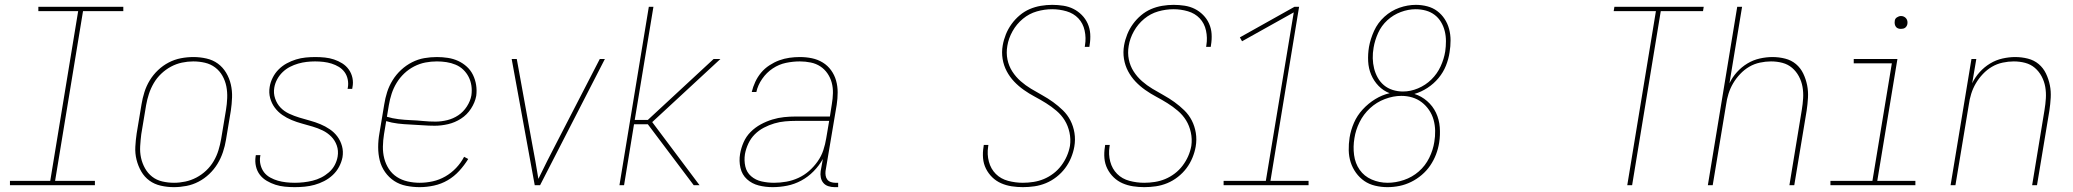

<svg xmlns="http://www.w3.org/2000/svg" viewBox="-20 -763 8540 791"><path d="M21 0V-18H187L302 -717H138V-735H488V-717H322L207 -18H371V0Z M696 8Q669 8 642.5 2Q616 -4 595.5 -19Q575 -34 562 -56.5Q549 -79 542.5 -105Q536 -131 537.5 -158.5Q539 -186 543 -213L563 -333Q567 -358 575 -383.5Q583 -409 597 -432Q611 -455 631 -474Q651 -493 675 -505.5Q699 -518 725 -523Q751 -528 777 -528Q804 -528 830.5 -522Q857 -516 877.5 -501Q898 -486 911.5 -463.5Q925 -441 931 -415Q937 -389 936 -361.5Q935 -334 931 -307L911 -187Q907 -162 898.5 -136.5Q890 -111 876 -88Q862 -65 842 -46Q822 -27 798 -14.5Q774 -2 748 3Q722 8 696 8ZM697 -10Q720 -10 743.5 -15Q767 -20 789 -31.5Q811 -43 829.5 -60.5Q848 -78 860.5 -99.5Q873 -121 880 -144Q887 -167 891 -190L911 -310Q915 -334 916 -359Q917 -384 912.5 -407Q908 -430 896.5 -450.5Q885 -471 866.5 -485Q848 -499 824.5 -504.5Q801 -510 776 -510Q753 -510 729.5 -505Q706 -500 684.5 -488.5Q663 -477 644.5 -459.5Q626 -442 613.5 -420.5Q601 -399 593.5 -376Q586 -353 582 -330L562 -210Q559 -186 557.5 -161Q556 -136 561 -113Q566 -90 577.5 -69.5Q589 -49 607 -35Q625 -21 648.5 -15.5Q672 -10 697 -10Z M1194 8Q1174 8 1153.5 6Q1133 4 1114.5 -2Q1096 -8 1079 -18Q1062 -28 1050.5 -43Q1039 -58 1034.5 -77.5Q1030 -97 1033 -118L1034 -124H1053L1052 -119Q1049 -101 1053.5 -83.5Q1058 -66 1068 -53Q1078 -40 1093.5 -31.5Q1109 -23 1125 -18.5Q1141 -14 1158.5 -12Q1176 -10 1195 -10Q1212 -10 1230.5 -12Q1249 -14 1267.5 -18.5Q1286 -23 1303 -31.5Q1320 -40 1335 -53Q1350 -66 1359 -83Q1368 -100 1371 -118Q1375 -142 1367.5 -163.5Q1360 -185 1344.5 -200.5Q1329 -216 1309.5 -225.5Q1290 -235 1268 -241.5Q1246 -248 1224 -254Q1202 -260 1181.5 -268.5Q1161 -277 1143 -289.5Q1125 -302 1112 -319.5Q1099 -337 1093 -359Q1087 -381 1091 -405Q1094 -424 1103.5 -443Q1113 -462 1128 -477Q1143 -492 1161.5 -502Q1180 -512 1199.5 -518Q1219 -524 1239 -526Q1259 -528 1279 -528Q1299 -528 1318.5 -526Q1338 -524 1356 -518Q1374 -512 1390 -502Q1406 -492 1417 -476.5Q1428 -461 1432 -442Q1436 -423 1432 -403L1431 -397H1412L1413 -402Q1416 -419 1412.5 -436Q1409 -453 1399.5 -466Q1390 -479 1376 -487.5Q1362 -496 1346 -501Q1330 -506 1313 -508Q1296 -510 1278 -510Q1261 -510 1243.5 -508Q1226 -506 1208.5 -501Q1191 -496 1174.5 -487.5Q1158 -479 1144.5 -466Q1131 -453 1122 -436.5Q1113 -420 1110 -402Q1106 -379 1113.5 -357Q1121 -335 1136 -319.5Q1151 -304 1171.5 -294.5Q1192 -285 1213.5 -278.5Q1235 -272 1257 -266Q1279 -260 1299.5 -251.5Q1320 -243 1338.5 -230.5Q1357 -218 1370 -200.5Q1383 -183 1389 -161Q1395 -139 1391 -115Q1387 -95 1377 -76Q1367 -57 1351 -42Q1335 -27 1315.5 -17Q1296 -7 1276 -1.5Q1256 4 1235.5 6Q1215 8 1194 8Z M1709 8Q1681 8 1653.5 2.5Q1626 -3 1604 -17.5Q1582 -32 1566.5 -54Q1551 -76 1544.5 -102Q1538 -128 1538 -156.5Q1538 -185 1543 -213L1563 -333Q1567 -359 1575 -384Q1583 -409 1597.5 -432.5Q1612 -456 1632.5 -475Q1653 -494 1677.5 -506.5Q1702 -519 1728 -523.5Q1754 -528 1780 -528Q1803 -528 1825.5 -524.5Q1848 -521 1867.5 -512Q1887 -503 1903 -488.5Q1919 -474 1928.5 -454.5Q1938 -435 1941.5 -413Q1945 -391 1942 -368Q1937 -341 1920.5 -315.5Q1904 -290 1879 -274Q1854 -258 1826 -251.5Q1798 -245 1771 -245Q1746 -245 1720.5 -247Q1695 -249 1669.5 -250Q1644 -251 1619 -254Q1594 -257 1571 -264L1562 -210Q1558 -185 1557.5 -159.5Q1557 -134 1563 -110.5Q1569 -87 1582 -67Q1595 -47 1615 -34Q1635 -21 1659.5 -15.5Q1684 -10 1709 -10Q1736 -10 1763 -16Q1790 -22 1814.5 -36Q1839 -50 1859 -71Q1879 -92 1892 -117L1909 -108Q1893 -82 1872 -59Q1851 -36 1824.5 -20.5Q1798 -5 1768 1.5Q1738 8 1709 8ZM1774 -262Q1798 -262 1822.5 -268Q1847 -274 1868 -288Q1889 -302 1903.5 -324.5Q1918 -347 1922 -370Q1925 -391 1922 -410.5Q1919 -430 1910.5 -446.5Q1902 -463 1888.5 -476Q1875 -489 1857 -496.5Q1839 -504 1819.5 -507Q1800 -510 1780 -510Q1756 -510 1732.5 -505.5Q1709 -501 1686.5 -489.5Q1664 -478 1645.5 -460.5Q1627 -443 1614 -421.5Q1601 -400 1593.5 -377Q1586 -354 1582 -330L1574 -282Q1597 -275 1622 -272Q1647 -269 1672.5 -268Q1698 -267 1723 -264.5Q1748 -262 1774 -262Z M2183 0 2088 -520H2109L2172 -173Q2179 -137 2185.5 -100Q2192 -63 2198 -26Q2216 -63 2234.5 -100Q2253 -137 2272 -173L2451 -520H2472L2205 0Z M2532 0 2653 -735H2672L2595 -269H2649L2920 -520H2948L2667 -260L2862 0H2838L2649 -251H2592L2551 0Z M3163 8Q3133 8 3105.5 1Q3078 -6 3057.5 -24.5Q3037 -43 3030.5 -71.5Q3024 -100 3029 -129Q3033 -153 3043.5 -177Q3054 -201 3072.5 -219.5Q3091 -238 3114 -250.5Q3137 -263 3161.5 -270.5Q3186 -278 3210.5 -280.5Q3235 -283 3259 -283H3399L3407 -334Q3411 -357 3411.5 -379.5Q3412 -402 3406.5 -422.5Q3401 -443 3389 -460.5Q3377 -478 3359.5 -489.5Q3342 -501 3320 -505.5Q3298 -510 3275 -510Q3247 -510 3218 -504Q3189 -498 3163.5 -481Q3138 -464 3120 -438Q3102 -412 3096 -384H3077Q3082 -405 3091.5 -425.5Q3101 -446 3115.5 -463.5Q3130 -481 3150 -494Q3170 -507 3190.5 -514.5Q3211 -522 3232.5 -525Q3254 -528 3275 -528Q3301 -528 3325 -523Q3349 -518 3369.5 -505.5Q3390 -493 3404 -473.5Q3418 -454 3424.5 -431Q3431 -408 3431 -382.5Q3431 -357 3427 -331L3381 -58Q3380 -49 3381.5 -39.5Q3383 -30 3388.5 -23Q3394 -16 3403 -13Q3412 -10 3421 -10H3433V8H3418Q3405 8 3392.5 4Q3380 0 3372 -9.5Q3364 -19 3361.5 -32Q3359 -45 3361 -58L3370 -108Q3355 -81 3332 -57.5Q3309 -34 3281 -19Q3253 -4 3223 2Q3193 8 3163 8ZM3169 -10Q3194 -10 3219.5 -14.5Q3245 -19 3269 -30Q3293 -41 3313 -58.5Q3333 -76 3348.5 -98Q3364 -120 3372 -144.5Q3380 -169 3384 -194L3396 -265H3259Q3237 -265 3214.5 -263Q3192 -261 3170 -254.5Q3148 -248 3127 -237Q3106 -226 3089.5 -209.5Q3073 -193 3063 -171.5Q3053 -150 3049 -128Q3045 -102 3050.5 -77.5Q3056 -53 3074.5 -37Q3093 -21 3118 -15.5Q3143 -10 3169 -10Z M4194 8Q4171 8 4148 4.5Q4125 1 4104.5 -8Q4084 -17 4068 -32.5Q4052 -48 4042 -68Q4032 -88 4030 -111Q4028 -134 4032 -158L4033 -166H4052L4051 -159Q4046 -127 4054 -97Q4062 -67 4082.5 -46.5Q4103 -26 4133 -18Q4163 -10 4194 -10Q4216 -10 4238 -13.5Q4260 -17 4280.5 -25.5Q4301 -34 4319.5 -48Q4338 -62 4352 -80.5Q4366 -99 4375 -119.5Q4384 -140 4388 -162Q4392 -190 4386 -217.5Q4380 -245 4366.5 -267Q4353 -289 4332.5 -306.5Q4312 -324 4289.5 -338Q4267 -352 4243.5 -364.5Q4220 -377 4198 -392.5Q4176 -408 4158 -427Q4140 -446 4127.5 -469.5Q4115 -493 4110.5 -520.5Q4106 -548 4111 -576Q4115 -599 4124 -621.5Q4133 -644 4147.5 -664Q4162 -684 4181 -700Q4200 -716 4222 -725.5Q4244 -735 4268 -739Q4292 -743 4315 -743Q4338 -743 4360.5 -739.5Q4383 -736 4402 -726.5Q4421 -717 4436.5 -701.5Q4452 -686 4461 -666Q4470 -646 4471.5 -623.5Q4473 -601 4469 -577L4468 -570H4449L4450 -577Q4455 -607 4448.5 -637Q4442 -667 4422.5 -687.5Q4403 -708 4374 -716.5Q4345 -725 4315 -725Q4283 -725 4251.5 -716Q4220 -707 4194 -685.5Q4168 -664 4151.5 -634.5Q4135 -605 4130 -574Q4125 -545 4130.5 -518Q4136 -491 4150.5 -468.5Q4165 -446 4185 -428.5Q4205 -411 4227.5 -397.5Q4250 -384 4273.5 -371Q4297 -358 4318.5 -342.5Q4340 -327 4359 -308.5Q4378 -290 4390 -266.5Q4402 -243 4406.5 -215.5Q4411 -188 4406 -159Q4402 -136 4392.5 -113Q4383 -90 4368 -70Q4353 -50 4332.5 -34Q4312 -18 4289 -8.5Q4266 1 4242 4.5Q4218 8 4194 8Z M4694 8Q4671 8 4648 4.5Q4625 1 4604.5 -8Q4584 -17 4568 -32.5Q4552 -48 4542 -68Q4532 -88 4530 -111Q4528 -134 4532 -158L4533 -166H4552L4551 -159Q4546 -127 4554 -97Q4562 -67 4582.5 -46.5Q4603 -26 4633 -18Q4663 -10 4694 -10Q4716 -10 4738 -13.5Q4760 -17 4780.5 -25.5Q4801 -34 4819.5 -48Q4838 -62 4852 -80.5Q4866 -99 4875 -119.5Q4884 -140 4888 -162Q4892 -190 4886 -217.5Q4880 -245 4866.5 -267Q4853 -289 4832.5 -306.5Q4812 -324 4789.5 -338Q4767 -352 4743.5 -364.5Q4720 -377 4698 -392.5Q4676 -408 4658 -427Q4640 -446 4627.5 -469.5Q4615 -493 4610.5 -520.5Q4606 -548 4611 -576Q4615 -599 4624 -621.5Q4633 -644 4647.5 -664Q4662 -684 4681 -700Q4700 -716 4722 -725.5Q4744 -735 4768 -739Q4792 -743 4815 -743Q4838 -743 4860.5 -739.5Q4883 -736 4902 -726.5Q4921 -717 4936.5 -701.5Q4952 -686 4961 -666Q4970 -646 4971.5 -623.5Q4973 -601 4969 -577L4968 -570H4949L4950 -577Q4955 -607 4948.5 -637Q4942 -667 4922.5 -687.5Q4903 -708 4874 -716.5Q4845 -725 4815 -725Q4783 -725 4751.5 -716Q4720 -707 4694 -685.5Q4668 -664 4651.5 -634.5Q4635 -605 4630 -574Q4625 -545 4630.5 -518Q4636 -491 4650.5 -468.5Q4665 -446 4685 -428.5Q4705 -411 4727.5 -397.5Q4750 -384 4773.5 -371Q4797 -358 4818.5 -342.5Q4840 -327 4859 -308.5Q4878 -290 4890 -266.5Q4902 -243 4906.5 -215.5Q4911 -188 4906 -159Q4902 -136 4892.5 -113Q4883 -90 4868 -70Q4853 -50 4832.5 -34Q4812 -18 4789 -8.5Q4766 1 4742 4.5Q4718 8 4694 8Z M5021 0V-18H5195L5310 -712L5097 -593L5088 -609L5313 -735H5332L5214 -18H5371V0Z M5696 8Q5670 8 5645 2Q5620 -4 5600.5 -17.5Q5581 -31 5566.5 -51Q5552 -71 5544.5 -94.5Q5537 -118 5536.5 -144Q5536 -170 5540 -196Q5545 -227 5558 -257Q5571 -287 5594 -312Q5617 -337 5645.5 -354.5Q5674 -372 5705 -379Q5679 -389 5659.5 -409Q5640 -429 5629 -455Q5618 -481 5616.5 -510.5Q5615 -540 5620 -570Q5626 -603 5641 -636Q5656 -669 5683.5 -694Q5711 -719 5745 -731Q5779 -743 5813 -743Q5837 -743 5860 -737Q5883 -731 5901 -717.5Q5919 -704 5931.5 -685Q5944 -666 5950 -643.5Q5956 -621 5956 -596.5Q5956 -572 5952 -548Q5948 -520 5937 -492.5Q5926 -465 5906.5 -441.5Q5887 -418 5861 -401Q5835 -384 5807 -376Q5836 -367 5859.5 -346.5Q5883 -326 5896 -298.5Q5909 -271 5911.5 -239Q5914 -207 5909 -175Q5905 -150 5896 -126.5Q5887 -103 5872.5 -81.5Q5858 -60 5837.5 -42.5Q5817 -25 5793.5 -13.5Q5770 -2 5745.5 3Q5721 8 5696 8ZM5760 -386Q5791 -386 5822 -399Q5853 -412 5877 -435.5Q5901 -459 5915 -489.5Q5929 -520 5934 -551Q5937 -572 5937 -593.5Q5937 -615 5932 -635Q5927 -655 5916.5 -672.5Q5906 -690 5890 -702Q5874 -714 5854 -719.5Q5834 -725 5812 -725Q5782 -725 5751 -713.5Q5720 -702 5695.5 -679.5Q5671 -657 5657.5 -627Q5644 -597 5639 -567Q5635 -545 5635.5 -523Q5636 -501 5641 -481Q5646 -461 5656 -443Q5666 -425 5681.5 -412Q5697 -399 5717.5 -392.5Q5738 -386 5760 -386ZM5697 -10Q5730 -10 5764 -21.5Q5798 -33 5825 -56.5Q5852 -80 5868 -112.5Q5884 -145 5889 -178Q5893 -201 5892.5 -224.5Q5892 -248 5886 -269.5Q5880 -291 5867.5 -309.5Q5855 -328 5837.5 -341.5Q5820 -355 5798.5 -361.5Q5777 -368 5753 -368Q5720 -368 5685.5 -355Q5651 -342 5624 -317Q5597 -292 5581 -259.5Q5565 -227 5560 -194Q5554 -159 5558.5 -124.5Q5563 -90 5581.5 -63.5Q5600 -37 5631 -23.5Q5662 -10 5697 -10Z M6684 0 6802 -717H6628L6631 -735H6999L6996 -717H6822L6704 0Z M7016 0 7137 -735H7157L7105 -420Q7117 -445 7136 -466Q7155 -487 7179 -501.5Q7203 -516 7230 -522Q7257 -528 7282 -528Q7309 -528 7334.5 -521.5Q7360 -515 7379 -499Q7398 -483 7409 -460Q7420 -437 7425 -412Q7430 -387 7428.5 -360.5Q7427 -334 7423 -307L7372 0H7352L7403 -310Q7407 -334 7408.5 -358Q7410 -382 7406 -405Q7402 -428 7391 -448.5Q7380 -469 7363 -483.5Q7346 -498 7323.5 -504Q7301 -510 7276 -510Q7254 -510 7230.5 -505Q7207 -500 7186.5 -488Q7166 -476 7149 -458Q7132 -440 7120 -419.5Q7108 -399 7101 -376.5Q7094 -354 7091 -331L7036 0Z M7521 0V-18H7694L7774 -502H7617V-520H7797L7714 -18H7871V0ZM7811 -644Q7805 -644 7799.5 -646Q7794 -648 7790.5 -653Q7787 -658 7786 -664Q7785 -670 7786 -676Q7786 -681 7788.5 -685Q7791 -689 7795 -691.5Q7799 -694 7803 -695.5Q7807 -697 7812 -697Q7818 -697 7823.5 -694.5Q7829 -692 7833 -687Q7837 -682 7838 -676Q7839 -670 7838 -664Q7837 -659 7834.5 -655Q7832 -651 7828.5 -648.5Q7825 -646 7820.5 -645Q7816 -644 7811 -644Z M8016 0 8102 -520H8122L8105 -420Q8117 -445 8136 -466Q8155 -487 8179 -501.5Q8203 -516 8230 -522Q8257 -528 8282 -528Q8309 -528 8334.5 -521.5Q8360 -515 8379 -499Q8398 -483 8409 -460Q8420 -437 8425 -412Q8430 -387 8428.5 -360.5Q8427 -334 8423 -307L8372 0H8352L8403 -310Q8407 -334 8408.5 -358Q8410 -382 8406 -405Q8402 -428 8391 -448.5Q8380 -469 8363 -483.5Q8346 -498 8323.5 -504Q8301 -510 8276 -510Q8254 -510 8230.5 -505Q8207 -500 8186.5 -488Q8166 -476 8149 -458Q8132 -440 8120 -419.5Q8108 -399 8101 -376.5Q8094 -354 8091 -331L8036 0Z"/></svg>

Font: Iosevka SS18 Thin
Style: Italic
Weight: 100
Italic angle: -9°
Monospace: yes
Designer: Belleve Invis
Foundry: Belleve Invis
Version: Version 25.1.1; ttfautohint (v1.8.4)